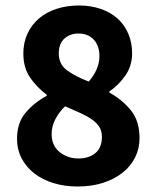

<svg xmlns="http://www.w3.org/2000/svg" viewBox="-20 -667 568 699"><path d="M263 12Q215 12 174.5 -0.5Q134 -13 104.5 -36Q75 -59 58.5 -91Q42 -123 42 -162Q42 -220 73.5 -257Q105 -294 150 -318V-322Q113 -350 89 -385.5Q65 -421 65 -472Q65 -512 80 -544.5Q95 -577 122 -600Q149 -623 186.5 -635Q224 -647 268 -647Q311 -647 347 -634.5Q383 -622 408 -599.5Q433 -577 447 -544.5Q461 -512 461 -473Q461 -427 436 -391.5Q411 -356 378 -334V-330Q424 -305 456 -266Q488 -227 488 -164Q488 -126 472 -94Q456 -62 426.5 -38.5Q397 -15 355.5 -1.5Q314 12 263 12ZM303 -370Q342 -415 342 -463Q342 -500 321.5 -522.5Q301 -545 265 -545Q236 -545 215 -527Q194 -509 194 -472Q194 -433 224 -411Q254 -389 303 -370ZM266 -90Q303 -90 327 -109.5Q351 -129 351 -169Q351 -190 341.5 -205Q332 -220 314 -232.5Q296 -245 271.5 -256Q247 -267 217 -280Q196 -260 182 -234Q168 -208 168 -179Q168 -137 197 -113.5Q226 -90 266 -90Z"/></svg>

Font: Font
Style: ¶
Weight: 700
Designer: Paul D. Hunt
Foundry: Adobe Systems Incorporated
Version: Version 3.000